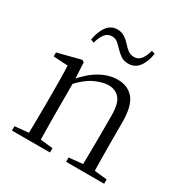

<svg xmlns="http://www.w3.org/2000/svg" viewBox="-174 -901 1002 1041"><g transform="rotate(30 327.5 -380.5)"><path d="M43 0V-27L152 -38H178L281 -27V0ZM128 0Q129 -24 129.5 -65Q130 -106 130.5 -150Q131 -194 131 -227V-285Q131 -337 130.5 -378Q130 -419 128 -456L38 -461V-486L182 -523L195 -515L201 -398V-396V-227Q201 -194 201.5 -150Q202 -106 202.5 -65Q203 -24 204 0ZM382 0V-27L490 -38H517L620 -27V0ZM467 0Q468 -24 468.5 -64.5Q469 -105 469.5 -149Q470 -193 470 -227V-339Q470 -415 444.5 -445Q419 -475 374 -475Q340 -475 292 -453.5Q244 -432 188 -370L178 -402H187Q242 -467 296 -496.5Q350 -526 403 -526Q467 -526 503 -483Q539 -440 539 -338V-227Q539 -193 539.5 -149Q540 -105 540.5 -64.5Q541 -24 542 0ZM168 -642Q176 -694 200.5 -727.5Q225 -761 265 -761Q292 -761 311.5 -748Q331 -735 345 -719Q362 -700 377.5 -688Q393 -676 416 -676Q442 -676 458 -696Q474 -716 484 -754L505 -747Q497 -694 472.5 -661.5Q448 -629 407 -629Q379 -629 360.5 -641.5Q342 -654 328 -669Q312 -686 296.5 -700Q281 -714 258 -714Q232 -714 215.5 -693.5Q199 -673 188 -634Z"/></g></svg>

Font: Noto Serif KR ExtraLight Light
Style: Regular
Weight: 300
Version: Version 2.003-H1;hotconv 1.1.1;makeotfexe 2.6.0